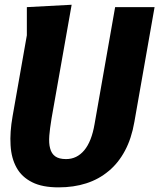

<svg xmlns="http://www.w3.org/2000/svg" viewBox="-20 -780 690 808"><path d="M630.5 -750H464.5L378 -258Q365.5 -184.5 334.5 -147.5Q303.5 -110.5 258 -110.5Q228.5 -110.5 212.5 -122Q196.5 -133.5 191 -155.5Q185 -176.5 187.5 -209.5Q189.5 -236 197 -282L281.5 -760L93 -750V-631.5L33 -291Q21 -223 24.5 -169Q27.5 -114 50 -74Q71.5 -35 115.5 -13Q158 8.5 226.5 8.5Q290.5 8.5 343 -8.5Q396 -25.5 437 -60Q478 -93.5 506 -146Q533.5 -197.5 545.5 -267Z"/></svg>

Font: B612
Style: Regular
Weight: 700
Italic angle: -10°
Designer: Nicolas Chauveau, Thomas Paillot, Jonathan Favre-Lamarine, Jean-Luc Vinot
Foundry: AIRBUS
Version: Version 1.008